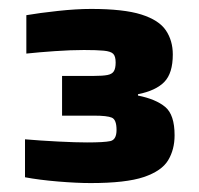

<svg xmlns="http://www.w3.org/2000/svg" viewBox="-20 -826 446 430"><path d="M183 -416Q152 -416 110 -419.5Q68 -423 36 -429V-514Q71 -511 110.5 -509Q150 -507 175 -507Q213 -507 227 -510Q241 -513 241 -535Q241 -558 230.5 -562.5Q220 -567 191 -567H119V-656H191Q210 -656 220.5 -658Q231 -660 235 -666.5Q239 -673 239 -686Q239 -700 233.5 -705.5Q228 -711 212.5 -712.5Q197 -714 168 -714Q139 -714 103 -711.5Q67 -709 39 -706V-792Q68 -797 109.5 -801.5Q151 -806 184 -806Q257 -806 296.5 -793.5Q336 -781 351.5 -758Q367 -735 367 -704Q367 -662 348 -642.5Q329 -623 289 -615V-612Q329 -604 350 -586.5Q371 -569 371 -523Q371 -491 356.5 -467Q342 -443 302 -429.5Q262 -416 183 -416Z"/></svg>

Font: Saira Expanded ExtraBold
Style: Regular
Weight: 800
Width: 7
Designer: Hector Gatti with collaboration of the Omnibus-Type team
Foundry: Omnibus-Type
Version: Version 1.101